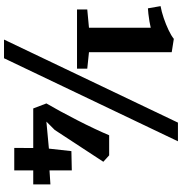

<svg xmlns="http://www.w3.org/2000/svg" viewBox="5 -860 906 956"><g transform="rotate(90 458.0 -382.0)"><path d="M118 -372V-679.5Q107 -676.5 87 -673.2Q67 -670 48.5 -667.8Q30 -665.5 21.5 -665.5L10.5 -728.5Q38.5 -733.5 70 -744.2Q101.5 -755 129.5 -768.2Q157.5 -781.5 173.5 -794.5L240 -784V-372L322 -363.5V-312.5H27V-363.5ZM590.5 -815H683.5L270 51H177ZM716.5 0 717 -94.5H520L495 -160Q511 -187 533 -227.5Q555 -268 578.2 -313.2Q601.5 -358.5 621.2 -400.5Q641 -442.5 653.5 -472.5H753.5L785.5 -443.5L627 -201.5L585.5 -160L720 -172.5L732.5 -284.5L828.5 -286.5V-175.5L898 -180V-94.5H828.5V0Z"/></g></svg>

Font: Merriweather 28pt Black
Style: Regular
Weight: 900
Version: Version 2.100